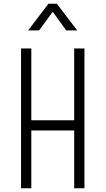

<svg xmlns="http://www.w3.org/2000/svg" viewBox="-20 -1010 566 1030"><path d="M93 0V-750H148V-365H378V-750H433V0H378V-310H148V0ZM131 -847 240 -990H285L394 -847H335L263 -947L190 -847Z"/></svg>

Font: Mohave Light Light
Style: Regular
Weight: 300
Version: Version 2.003